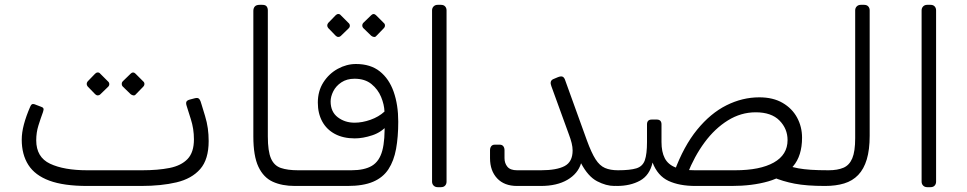

<svg xmlns="http://www.w3.org/2000/svg" viewBox="-20 -770 4006 795"><path d="M341 0Q244 0 184.5 -22Q125 -44 97.5 -87Q70 -130 70 -192Q70 -221 79 -255Q88 -289 105 -328Q108 -336 113 -338.5Q118 -341 129 -336L150 -328Q157 -326 159.5 -321.5Q162 -317 158 -306Q148 -279 139 -250Q130 -221 130 -189Q130 -119 187.5 -92Q245 -65 341 -65H569Q634 -65 682 -74.5Q730 -84 756.5 -111.5Q783 -139 783 -193Q783 -237 770 -277L753 -331Q749 -343 752 -349Q755 -355 767 -358L786 -363Q800 -367 805.5 -359.5Q811 -352 815 -336L829 -290Q837 -264 840.5 -238.5Q844 -213 844 -186Q844 -110 809 -70Q774 -30 711 -15Q648 0 564 0ZM395 -379Q391 -375 385 -375Q379 -375 374 -380L343 -412Q339 -417 339 -422.5Q339 -428 343 -433L374 -465Q379 -470 385 -470Q391 -470 395 -465L427 -433Q432 -429 432.5 -422.5Q433 -416 428 -411ZM542 -379Q538 -374 532 -375Q526 -376 521 -380L488 -412Q484 -416 484 -422.5Q484 -429 488 -433L521 -465Q526 -470 531 -470Q536 -470 541 -465L573 -433Q578 -429 578 -422.5Q578 -416 573 -411Z M1204 0H1201Q1148 0 1109.5 -17.5Q1071 -35 1050 -79.5Q1029 -124 1029 -205V-725Q1029 -736 1035 -743Q1041 -750 1055 -750H1066Q1079 -750 1084 -743.5Q1089 -737 1089 -727V-205Q1089 -144 1102 -114Q1115 -84 1143 -74.5Q1171 -65 1214 -65H1219Q1234 -65 1234 -50V-30Q1234 0 1204 0Z M1212 0Q1198 0 1193.5 -5Q1189 -10 1189.5 -16.5Q1190 -23 1190 -28V-44Q1190 -59 1193.5 -62Q1197 -65 1212 -65H1435Q1489 -65 1520 -83.5Q1551 -102 1563 -146.5Q1575 -191 1572 -269L1586 -254Q1561 -223 1522 -210Q1483 -197 1449 -197Q1401 -197 1366.5 -215.5Q1332 -234 1314 -267.5Q1296 -301 1296 -345Q1296 -393 1319 -429Q1342 -465 1378.5 -485Q1415 -505 1454 -505Q1514 -505 1552.5 -474.5Q1591 -444 1610 -390Q1629 -336 1629 -266Q1629 -203 1620 -153.5Q1611 -104 1588.5 -69.5Q1566 -35 1525 -17.5Q1484 0 1419 0ZM1448 -262Q1480 -262 1514 -274Q1548 -286 1572 -308Q1571 -337 1558 -368.5Q1545 -400 1518 -422Q1491 -444 1448 -444Q1416 -444 1393.5 -429Q1371 -414 1360 -392Q1349 -370 1349 -350Q1349 -307 1378.5 -284.5Q1408 -262 1448 -262ZM1391 -621Q1387 -617 1381 -617Q1375 -617 1370 -622L1339 -654Q1335 -659 1335 -664.5Q1335 -670 1339 -675L1370 -707Q1375 -712 1381 -712Q1387 -712 1391 -707L1423 -675Q1428 -671 1428.5 -664.5Q1429 -658 1424 -653ZM1538 -621Q1534 -616 1528 -617Q1522 -618 1517 -622L1484 -654Q1480 -658 1480 -664.5Q1480 -671 1484 -675L1517 -707Q1522 -712 1527 -712Q1532 -712 1537 -707L1569 -675Q1574 -671 1574 -664.5Q1574 -658 1569 -653Z M1792 5Q1782 5 1775.5 -1.5Q1769 -8 1769 -18V-727Q1769 -737 1775.5 -743.5Q1782 -750 1792 -750H1806Q1817 -750 1823 -743.5Q1829 -737 1829 -727V-18Q1829 -8 1823 -1.5Q1817 5 1806 5Z M2121 0Q2068 0 2038.5 -31.5Q2009 -63 2009 -115V-148Q2009 -158 2014 -164.5Q2019 -171 2029 -171H2049Q2059 -171 2064 -164.5Q2069 -158 2069 -148V-115Q2069 -94 2081 -79.5Q2093 -65 2121 -65H2220Q2285 -65 2318 -82.5Q2351 -100 2351 -147Q2351 -161 2347 -177.5Q2343 -194 2335 -215L2263 -413Q2259 -423 2260.5 -430.5Q2262 -438 2270 -442L2289 -450Q2301 -455 2308 -453Q2315 -451 2319 -441L2410 -189Q2429 -137 2446 -110.5Q2463 -84 2485 -74.5Q2507 -65 2539 -65Q2554 -65 2554 -50V-30Q2554 0 2524 0Q2490 0 2452.5 -19.5Q2415 -39 2386 -94Q2373 -51 2329.5 -25.5Q2286 0 2219 0Z M3396 0Q3320 0 3270.5 -9.5Q3221 -19 3179 -37L3242 -84Q3264 -77 3286 -73Q3308 -69 3337.5 -67Q3367 -65 3411 -65Q3426 -65 3426 -50V-30Q3426 0 3396 0ZM2534 0Q2523 0 2516 -3.5Q2509 -7 2509 -26V-45Q2509 -59 2517 -62Q2525 -65 2539 -65Q2589 -65 2615 -73Q2641 -81 2650 -106.5Q2659 -132 2659 -182V-255Q2659 -275 2679 -275H2699Q2719 -275 2719 -255V-182Q2719 -141 2732.5 -115Q2746 -89 2776.5 -77Q2807 -65 2857 -65H3024Q3127 -65 3184 -97Q3241 -129 3241 -190Q3241 -237 3207.5 -271Q3174 -305 3109 -305Q3048 -305 2994 -271.5Q2940 -238 2897.5 -180.5Q2855 -123 2826 -49L2772 -59Q2811 -165 2866.5 -233Q2922 -301 2988 -334Q3054 -367 3124 -367Q3181 -367 3220.5 -344Q3260 -321 3280.5 -283Q3301 -245 3301 -200Q3301 -125 3264 -81.5Q3227 -38 3161 -19Q3095 0 3009 0H2860Q2793 0 2748 -21Q2703 -42 2682 -97Q2670 -44 2630 -22Q2590 0 2534 0Z M3396 0Q3381 0 3381 -15V-35Q3381 -65 3411 -65Q3448 -65 3472.5 -75.5Q3497 -86 3509 -114.5Q3521 -143 3521 -198V-727Q3521 -737 3527.5 -743.5Q3534 -750 3544 -750H3558Q3569 -750 3575 -743.5Q3581 -737 3581 -727V-208Q3581 -150 3569 -110Q3557 -70 3533.5 -45.5Q3510 -21 3475.5 -10.5Q3441 0 3396 0Z M3819 5Q3809 5 3802.5 -1.5Q3796 -8 3796 -18V-727Q3796 -737 3802.5 -743.5Q3809 -750 3819 -750H3833Q3844 -750 3850 -743.5Q3856 -737 3856 -727V-18Q3856 -8 3850 -1.5Q3844 5 3833 5Z"/></svg>

Font: Rubik Light
Style: Italic
Weight: 300
Italic angle: -12°
Designer: Hubert and Fischer
Foundry: Hubert and Fischer
Version: Version 2.300;gftools[0.9.30]